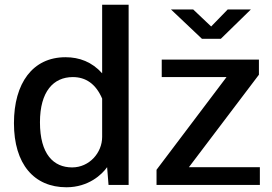

<svg xmlns="http://www.w3.org/2000/svg" viewBox="-20 -782 1151 812"><path d="M261 10C355 10 412 -45 433 -75L439 0H524V-762H412V-472C369 -520 316 -540 257 -540C118 -540 39 -430 39 -261C39 -88 124 10 261 10ZM285 -74C207 -74 149 -129 149 -265C149 -395 206 -456 288 -456C342 -456 385 -428 412 -365V-203C412 -136 358 -74 285 -74ZM1079 0V-75H779L1075 -466V-530H664V-456H938L642 -64V0ZM873 -670 797 -742H703L834 -618H914L1041 -742H943Z"/></svg>

Font: Cheyenne Sans Medium
Style: Regular
Weight: 500
Designer: The Public Sans project authors (U.S. Web Design System), Libre Franklin designed by Pablo Impallari and Rodrigo Fuenzal
Foundry: The Cheyenne Sans Project Authors
Version: Version 2.007